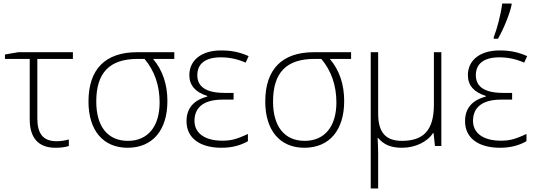

<svg xmlns="http://www.w3.org/2000/svg" viewBox="-20 -825 3035 1085"><path d="M293 10C326 10 352 6 369 0V-37C348 -31 325 -27 300 -27C224 -27 191 -69 191 -156V-492H392V-530H83L8 -517V-492H148V-150C148 -46 197 10 293 10Z M701 10C843 10 926 -90 926 -254C926 -347 900 -427 845 -492H965V-530H755C575 -530 480 -434 480 -251C480 -88 563 10 701 10ZM703 -29C588 -29 524 -111 524 -251C524 -415 600 -492 757 -492H797C853 -425 882 -343 882 -246C882 -111 816 -29 703 -29Z M1232 10C1290 10 1339 -3 1381 -27V-68C1313 -36 1282 -30 1236 -30C1137 -30 1079 -73 1079 -142C1079 -217 1130 -262 1237 -262H1300V-300H1249C1146 -300 1095 -334 1095 -400C1095 -463 1138 -501 1228 -501C1277 -501 1324 -491 1368 -471L1385 -508C1332 -531 1288 -540 1229 -540C1119 -540 1050 -485 1050 -400C1050 -343 1084 -304 1151 -283V-279C1074 -259 1034 -213 1034 -140C1034 -46 1108 10 1232 10Z M1700 10C1842 10 1925 -90 1925 -254C1925 -347 1899 -427 1844 -492H1964V-530H1754C1574 -530 1479 -434 1479 -251C1479 -88 1562 10 1700 10ZM1702 -29C1587 -29 1523 -111 1523 -251C1523 -415 1599 -492 1756 -492H1796C1852 -425 1881 -343 1881 -246C1881 -111 1815 -29 1702 -29Z M2075 240H2117V36C2117 15 2115 -19 2114 -45H2117C2149 -8 2188 10 2252 10C2326 10 2395 -23 2427 -73H2430L2438 0H2474V-530H2432V-235C2432 -90 2375 -29 2251 -29C2160 -29 2117 -76 2117 -183V-530H2075Z M2770 -606H2794C2827 -663 2861 -748 2871 -797V-805H2818C2810 -741 2789 -663 2770 -614ZM2806 10C2864 10 2913 -3 2955 -27V-68C2887 -36 2856 -30 2810 -30C2711 -30 2653 -73 2653 -142C2653 -217 2704 -262 2811 -262H2874V-300H2823C2720 -300 2669 -334 2669 -400C2669 -463 2712 -501 2802 -501C2851 -501 2898 -491 2942 -471L2959 -508C2906 -531 2862 -540 2803 -540C2693 -540 2624 -485 2624 -400C2624 -343 2658 -304 2725 -283V-279C2648 -259 2608 -213 2608 -140C2608 -46 2682 10 2806 10Z"/></svg>

Font: Kathrein 35 Thin
Style: Regular
Weight: 250
Designer: Lazydogs Typefoundry, based on Open Sans by Ascender Corporation
Foundry: Lazydogs Typefoundry
Version: Version 1.003;PS 001.003;hotconv 1.0.88;makeotf.lib2.5.64775